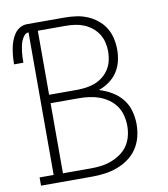

<svg xmlns="http://www.w3.org/2000/svg" viewBox="-82 -805 765 874"><g transform="rotate(-10 300.0 -367.5)"><path d="M37 0V-38H102V-697Q90 -697 81.5 -686.5Q73 -676 68.5 -664.5Q64 -653 61.5 -640.5Q59 -628 57.5 -615.5Q56 -603 55.5 -590.5Q55 -578 55 -565H12Q12 -583 13.5 -600.5Q15 -618 18 -635.5Q21 -653 27 -670Q33 -687 43 -702Q53 -717 68.5 -726Q84 -735 102 -735H274Q301 -735 327.5 -731.5Q354 -728 378.5 -718Q403 -708 424.5 -691Q446 -674 460 -651.5Q474 -629 480 -602.5Q486 -576 486 -549Q486 -522 479.5 -495.5Q473 -469 458 -446.5Q443 -424 420.5 -408Q398 -392 372 -383Q402 -374 429.5 -358Q457 -342 477 -317.5Q497 -293 505.5 -262Q514 -231 514 -200Q514 -170 506.5 -141Q499 -112 482.5 -87.5Q466 -63 441.5 -45.5Q417 -28 389.5 -18Q362 -8 332.5 -4Q303 0 274 0ZM145 -401H274Q295 -401 316.5 -404Q338 -407 357.5 -414.5Q377 -422 394 -435.5Q411 -449 422.5 -467Q434 -485 439 -506Q444 -527 444 -549Q444 -570 439 -591Q434 -612 422.5 -630Q411 -648 394 -661.5Q377 -675 357.5 -683Q338 -691 316.5 -694Q295 -697 274 -697H145ZM145 -38H274Q298 -38 322 -41Q346 -44 368.5 -52.5Q391 -61 411.5 -75Q432 -89 445.5 -109Q459 -129 465 -152.5Q471 -176 471 -200Q471 -224 465 -248Q459 -272 445.5 -291.5Q432 -311 411.5 -325.5Q391 -340 368.5 -348Q346 -356 322 -359Q298 -362 274 -362H145Z"/></g></svg>

Font: Iosevka Curly Slab XLtEx
Style: Regular
Weight: 200
Width: 7
Monospace: yes
Designer: Belleve Invis
Foundry: Belleve Invis
Version: Version 11.1.0; ttfautohint (v1.8.3)